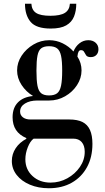

<svg xmlns="http://www.w3.org/2000/svg" viewBox="-20 -676 558 1022"><path d="M240 326Q184 326 139 307Q94 288 68.5 255Q43 222 43 181Q43 144 63.5 113Q84 82 120 63V59Q83 43 65 15.5Q47 -12 47 -52Q47 -102 75.5 -131Q104 -160 156 -165Q119 -187 95 -223.5Q71 -260 71 -301Q71 -343 95 -379.5Q119 -416 158 -439Q197 -462 242 -462Q280 -462 313.5 -445.5Q347 -429 371 -402Q382 -429 403 -445.5Q424 -462 450 -462Q474 -462 489 -448.5Q504 -435 504 -414Q504 -395 493 -383.5Q482 -372 463 -372Q445 -372 438.5 -381.5Q432 -391 427.5 -400Q423 -409 411 -409Q403 -409 398.5 -401.5Q394 -394 392 -375Q403 -358 408.5 -339.5Q414 -321 414 -301Q414 -260 390 -223Q366 -186 326.5 -163.5Q287 -141 242 -141H179Q139 -141 113 -125Q87 -109 87 -82Q87 -63 102 -51.5Q117 -40 142 -40H349Q392 -40 419 -26.5Q446 -13 459 16Q472 45 472 90Q472 161 443 214Q414 267 362 296.5Q310 326 240 326ZM249 296Q297 296 338.5 273Q380 250 405.5 212.5Q431 175 431 132Q431 99 415 80.5Q399 62 370 62H159Q141 75 128 107.5Q115 140 115 172Q115 226 153 261Q191 296 249 296ZM241 -168Q269 -168 284 -179.5Q299 -191 305 -220Q311 -249 311 -300Q311 -351 305 -379Q299 -407 284 -418.5Q269 -430 241 -430Q214 -430 199.5 -419Q185 -408 179.5 -380Q174 -352 174 -300Q174 -248 179.5 -219.5Q185 -191 199.5 -179.5Q214 -168 241 -168ZM250 -524Q173 -524 143 -559.5Q113 -595 113 -656H147Q149 -622 172.5 -607Q196 -592 248 -592Q301 -592 325.5 -607.5Q350 -623 352 -656H386Q386 -618 374 -588Q362 -558 332.5 -541Q303 -524 250 -524Z"/></svg>

Font: Libre Bodoni
Style: Regular
Weight: 400
Designer: Pablo Impallari, Rodrigo Fuenzalida
Foundry: Impallari Type
Version: Version 2.005;gftools[0.9.23]